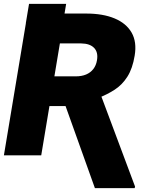

<svg xmlns="http://www.w3.org/2000/svg" viewBox="-22 -797 829 985"><path d="M110.4 -677.7 127 -777.3H317.4L300.8 -677.7ZM119.1 -727.5H419.9Q505.9 -727.5 565.7 -702.6Q625.5 -677.7 653.1 -629.9Q680.7 -582 668.9 -511.7Q658.2 -445.8 631.8 -404.1Q605.5 -362.3 566.4 -336.9Q527.3 -311.5 478.5 -293L406.2 -252.9H158.2L181.6 -405.3H366.2Q397 -405.3 419.7 -414.8Q442.4 -424.3 456.8 -442.9Q471.2 -461.4 475.6 -488.3Q482.4 -528.8 460.7 -551.3Q439 -573.7 394.5 -574.2H285.2L189.5 0H-2ZM464.8 168 293 -312.5H494.1L670.9 160.2L668.9 168Z"/></svg>

Font: Inter 18pt Black
Style: Italic
Weight: 900
Italic angle: -9.3988°
Designer: Rasmus Andersson
Foundry: rsms
Version: Version 4.001;git-66647c0bb